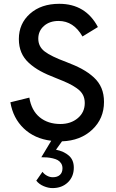

<svg xmlns="http://www.w3.org/2000/svg" viewBox="-20 -730 608 1008"><path d="M255.5 257.5Q234 257.5 209.8 247.5Q185.5 237.5 170.5 218.5L203 172Q212 184.5 226.8 192.5Q241.5 200.5 257 200.5Q281 200.5 294.5 188.2Q308 176 308 153.5Q308 138.5 300.8 127.5Q293.5 116.5 283.2 110.8Q273 105 256.8 101.2Q240.5 97.5 227.2 96.5Q214 95.5 197 95.5L249 9Q161 -2 104.8 -55.8Q48.5 -109.5 34.5 -193L134 -217.5Q145 -150 188.2 -114.5Q231.5 -79 297 -79Q352 -79 388.5 -109.8Q425 -140.5 425 -189Q425 -213.5 415.2 -232.2Q405.5 -251 383 -266.8Q360.5 -282.5 337.5 -293.2Q314.5 -304 274 -320Q225.5 -338.5 191.8 -357Q158 -375.5 131.5 -399.8Q105 -424 92 -455Q79 -486 79 -525Q79 -606 137.5 -658Q196 -710 291 -710Q429.5 -710 494 -588L413 -538.5Q366.5 -620 287.5 -620Q240.5 -620 210.8 -593.8Q181 -567.5 181 -527Q181 -485.5 214.5 -459.8Q248 -434 328 -404.5Q377 -386 411.2 -367.2Q445.5 -348.5 472.5 -323.8Q499.5 -299 512.8 -267.2Q526 -235.5 526 -195Q526 -107.5 464.5 -49.5Q403 8.5 305.5 12L274 56Q316 64.5 341.8 87.2Q367.5 110 367.5 150Q367.5 197.5 336.2 227.5Q305 257.5 255.5 257.5Z"/></svg>

Font: HK Grotesk Medium
Style: Regular
Weight: 500
Designer: Alfredo Marco Pradil
Foundry: Hanken Design Co.
Version: Version 3.001;FEAKit 1.0